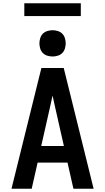

<svg xmlns="http://www.w3.org/2000/svg" viewBox="-20 -1149 640 1169"><path d="M50 0 232 -735H368L550 0H427L391 -159H209L173 0ZM231 -260H369L317 -490Q313 -509 308.5 -528.5Q304 -548 300 -567Q296 -548 291.5 -528.5Q287 -509 283 -490ZM300 -805Q284 -805 268 -810Q252 -815 241 -826Q230 -837 225 -853Q220 -869 220 -885Q220 -901 225 -917Q230 -933 241 -944Q252 -955 268 -960Q284 -965 300 -965Q316 -965 332 -960Q348 -955 359 -944Q370 -933 375 -917Q380 -901 380 -885Q380 -869 375 -853Q370 -837 359 -826Q348 -815 332 -810Q316 -805 300 -805ZM128 -1051V-1129H472V-1051Z"/></svg>

Font: Iosevka Fixed Extended
Style: Bold
Weight: 700
Width: 7
Monospace: yes
Designer: Belleve Invis
Foundry: Belleve Invis
Version: Version 24.1.1; ttfautohint (v1.8.4)